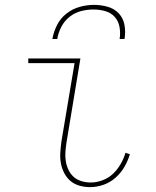

<svg xmlns="http://www.w3.org/2000/svg" viewBox="-20 -760 640 788"><path d="M350 8Q327 8 306 2Q285 -4 269.5 -17Q254 -30 244 -49Q234 -68 230 -89.5Q226 -111 227.5 -133.5Q229 -156 232 -179L286 -501H96V-520H310L253 -176Q250 -156 248.5 -136.5Q247 -117 250 -98.5Q253 -80 261 -63Q269 -46 282.5 -34Q296 -22 314.5 -16.5Q333 -11 353 -11Q376 -11 400.5 -20Q425 -29 443.5 -46.5Q462 -64 475 -86.5Q488 -109 495 -133L513 -127Q505 -100 490.5 -75Q476 -50 454 -30.5Q432 -11 404.5 -1.5Q377 8 350 8ZM195 -600Q200 -629 214 -657Q228 -685 253 -704.5Q278 -724 307.5 -732Q337 -740 366 -740Q395 -740 422.5 -732Q450 -724 468 -704.5Q486 -685 491 -657Q496 -629 491 -600H471Q475 -625 470.5 -649.5Q466 -674 450.5 -691Q435 -708 411.5 -714.5Q388 -721 363 -721Q338 -721 312.5 -714.5Q287 -708 265.5 -691Q244 -674 231.5 -649.5Q219 -625 215 -600Z"/></svg>

Font: Iosevka HT Thin Extended
Style: Italic
Weight: 100
Width: 7
Italic angle: -9°
Monospace: yes
Designer: Belleve Invis
Foundry: Belleve Invis
Version: Version 32.3.0; ttfautohint (v1.8.4)